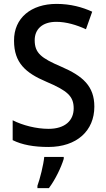

<svg xmlns="http://www.w3.org/2000/svg" viewBox="-20 -744 545 985"><path d="M464 -197C464 -302 405 -354 294 -402C191 -446 158 -472 158 -538C158 -593 196 -632 269 -632C320 -632 373 -616 421 -594L453 -684C403 -707 342 -724 270 -724C140 -724 51 -652 52 -535C52 -422 111 -370 217 -325C325 -279 358 -251 358 -188C358 -126 314 -83 229 -83C166 -83 96 -101 45 -127V-25C93 -1 154 10 228 10C374 10 464 -73 464 -197ZM307 71V61H207C203 102 185 174 172 209V221H231C264 177 294 114 307 71Z"/></svg>

Font: Noto Sans Thai Looped SemiCondensed Medium
Style: Regular
Weight: 500
Width: 4
Designer: Sasikarn Vongin, Ben Mitchell
Foundry: The Fontpad Ltd
Version: Version 1.001